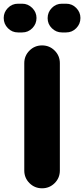

<svg xmlns="http://www.w3.org/2000/svg" viewBox="-69 -1008 454 1036"><path d="M28 -833Q-4 -833 -26.5 -856Q-49 -879 -49 -911Q-49 -942 -26.5 -965Q-4 -988 28 -988H51Q82 -988 105 -965Q128 -942 128 -911Q128 -879 105.5 -856Q83 -833 51 -833ZM265 -833Q234 -833 211 -855.5Q188 -878 188 -910Q188 -942 210.5 -965Q233 -988 265 -988H288Q320 -988 342.5 -965Q365 -942 365 -911Q365 -879 342.5 -856Q320 -833 288 -833ZM62 -88V-667Q62 -707 90 -735Q118 -763 158 -763Q198 -763 226 -735Q254 -707 254 -667V-88Q254 -48 226 -20Q198 8 158 8Q118 8 90 -20Q62 -48 62 -88Z"/></svg>

Font: Jellee Roman
Style: Regular
Weight: 400
Designer: Alfredo Marco Pradil
Foundry: Alfredo Marco Pradil
Version: Version 1.016;PS 001.016;hotconv 1.0.88;makeotf.lib2.5.64775